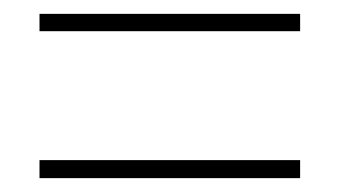

<svg xmlns="http://www.w3.org/2000/svg" viewBox="-20 -491 490 277"><path d="M37 -446H413V-471H37ZM37 -234H413V-260H37Z"/></svg>

Font: Noto Sans Gujarati Condensed Thin
Style: Regular
Weight: 100
Width: 3
Designer: Jelle Bosma - Monotype Design Team, Universal Thirst
Foundry: Monotype Imaging Inc.
Version: Version 2.106